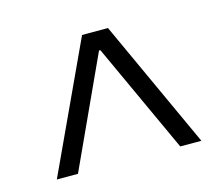

<svg xmlns="http://www.w3.org/2000/svg" viewBox="-65 -924 634 544"><g transform="rotate(-15 252.5 -652.5)"><path d="M40 -464 215 -841H291L464 -464H402L254 -786H250L102 -464Z"/></g></svg>

Font: Matangi
Style: Regular
Weight: 400
Designer: Prashant Pant
Foundry: The Graphic Ant
Version: Version 3.002